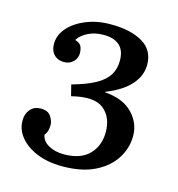

<svg xmlns="http://www.w3.org/2000/svg" viewBox="-85 -585 622 672"><g transform="rotate(15 226.5 -249.0)"><path d="M200 13Q146 13 106.5 -3.5Q67 -20 45 -47.5Q23 -75 24 -108Q24 -131 38 -147Q52 -163 75 -163Q102 -163 112.5 -146.5Q123 -130 123 -116Q123 -106 120.5 -96Q118 -86 111 -78Q115 -55 138.5 -42Q162 -29 194 -29Q254 -29 285 -60.5Q316 -92 316 -142Q316 -196 281 -224Q246 -252 166 -232L156 -272Q210 -287 241 -304.5Q272 -322 285.5 -344.5Q299 -367 299 -396Q299 -433 279 -451Q259 -469 221 -469Q190 -469 165.5 -457Q141 -445 129 -426Q146 -421 151.5 -411Q157 -401 157 -384Q157 -367 144 -354Q131 -341 110 -341Q89 -341 75.5 -354Q62 -367 61 -389Q59 -423 83 -451Q107 -479 148.5 -495.5Q190 -512 239 -511Q308 -511 351.5 -485.5Q395 -460 395 -407Q395 -367 365.5 -334Q336 -301 278 -278V-276Q344 -271 378 -235.5Q412 -200 412 -154Q412 -109 387.5 -71Q363 -33 316 -10Q269 13 200 13Z"/></g></svg>

Font: Lora Medium
Style: Italic
Weight: 500
Italic angle: -3°
Designer: Olga Karpushina, Alexei Vanyashin (Cyrillic)
Foundry: Cyreal
Version: Version 3.004